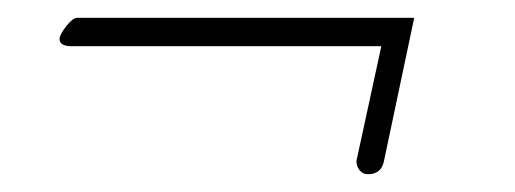

<svg xmlns="http://www.w3.org/2000/svg" viewBox="-20 -205 579 216"><path d="M394 -9Q388 -9 384.5 -13.5Q381 -18 381 -24L409 -153H61Q47 -153 47 -161Q47 -166 54.5 -175.5Q62 -185 67 -185H446L412 -24Q409 -9 394 -9Z"/></svg>

Font: Lovers Quarrel
Style: Regular
Weight: 400
Designer: Robert E. Leuschke
Foundry: Robert E. Leuschke
Version: Version 1.001